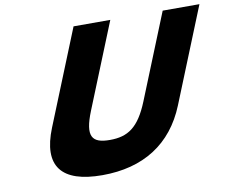

<svg xmlns="http://www.w3.org/2000/svg" viewBox="-88 -937 1275 1064"><g transform="rotate(-10 549.5 -405.0)"><path d="M1098.5 -825H891.7L699 -348C643.2 -210 580.9 -170 479.7 -170C378.5 -170 348.4 -210 404.2 -348L596.9 -825H390.1L175.2 -293C92.8 -89 173.9 15 404.9 15C635.9 15 801.2 -89 883.6 -293Z"/></g></svg>

Font: Hussar
Style: BdWideOblFour
Weight: 700
Foundry: Cannot Into Space Fonts
Version: Version 2.00